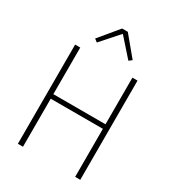

<svg xmlns="http://www.w3.org/2000/svg" viewBox="-217 -1048 1061 1170"><g transform="rotate(30 313.5 -463.0)"><path d="M497 -338H130V0H94V-698H130V-370H497V-698H533V0H497ZM333 -926 445 -791 424 -775 313 -900 202 -775 181 -791 293 -926Z"/></g></svg>

Font: IBM Plex Sans Cond ExtLt
Style: Regular
Weight: 200
Width: 3
Designer: Mike Abbink, Paul van der Laan, Pieter van Rosmalen
Foundry: Bold Monday
Version: Version 1.3